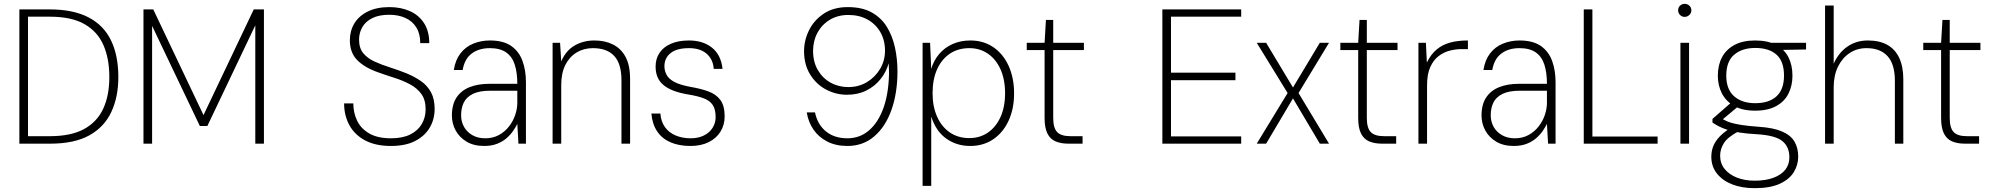

<svg xmlns="http://www.w3.org/2000/svg" viewBox="-20 -749 10381 1001"><path d="M81 0V-700H238Q362 -700 441.5 -658.5Q521 -617 559 -538Q597 -459 597 -347Q597 -244 560.5 -165.5Q524 -87 446 -43.5Q368 0 242 0ZM126 -39H240Q350 -39 418 -76Q486 -113 518 -182Q550 -251 550 -347Q550 -444 519 -514.5Q488 -585 420 -623.5Q352 -662 240 -662H126Z M728 0V-700H779L1041 -149L1303 -700H1356V0H1311V-617L1061 -92H1022L773 -614V0Z M2018 12Q1938 12 1883.5 -17Q1829 -46 1801.5 -96.5Q1774 -147 1774 -210H1822Q1822 -161 1842 -119.5Q1862 -78 1905.5 -53Q1949 -28 2018 -28Q2079 -28 2119 -48Q2159 -68 2179 -102.5Q2199 -137 2199 -179Q2199 -229 2176.5 -259.5Q2154 -290 2117.5 -309.5Q2081 -329 2037 -343Q1993 -357 1951 -372Q1880 -397 1842 -436Q1804 -475 1804 -539Q1804 -588 1827.5 -627Q1851 -666 1897.5 -689Q1944 -712 2010 -712Q2070 -712 2117 -691Q2164 -670 2191 -628Q2218 -586 2218 -524H2171Q2171 -573 2150.5 -606Q2130 -639 2093.5 -655.5Q2057 -672 2009 -672Q1956 -672 1921 -654.5Q1886 -637 1869 -607.5Q1852 -578 1852 -542Q1852 -498 1874 -471.5Q1896 -445 1932 -428.5Q1968 -412 2012 -398Q2056 -384 2101 -366Q2142 -349 2175 -326Q2208 -303 2227 -268Q2246 -233 2246 -181Q2246 -128 2221 -84.5Q2196 -41 2145.5 -14.5Q2095 12 2018 12Z M2504 12Q2450 12 2412.5 -10.5Q2375 -33 2355.5 -69Q2336 -105 2336 -147Q2336 -204 2360 -240.5Q2384 -277 2428 -294.5Q2472 -312 2530 -312H2677Q2677 -371 2663.5 -412.5Q2650 -454 2618.5 -476Q2587 -498 2534 -498Q2477 -498 2439.5 -470Q2402 -442 2392 -384H2346Q2354 -436 2380.5 -470.5Q2407 -505 2447.5 -521.5Q2488 -538 2534 -538Q2604 -538 2645 -509.5Q2686 -481 2704 -431.5Q2722 -382 2722 -320V0H2683L2677 -103Q2669 -87 2655.5 -67Q2642 -47 2621.5 -29Q2601 -11 2572 0.5Q2543 12 2504 12ZM2510 -28Q2550 -28 2581 -45Q2612 -62 2633.5 -89.5Q2655 -117 2666 -149.5Q2677 -182 2677 -213V-276H2535Q2479 -276 2445.5 -259.5Q2412 -243 2398 -214.5Q2384 -186 2384 -148Q2384 -115 2399 -88Q2414 -61 2442.5 -44.5Q2471 -28 2510 -28Z M2861 0V-526H2900L2906 -429Q2930 -485 2975.5 -511.5Q3021 -538 3079 -538Q3134 -538 3176 -517Q3218 -496 3241.5 -452Q3265 -408 3265 -337V0H3220V-331Q3220 -416 3182.5 -457Q3145 -498 3071 -498Q3024 -498 2986.5 -475.5Q2949 -453 2927.5 -410.5Q2906 -368 2906 -305V0Z M3580 12Q3520 12 3476 -7Q3432 -26 3406.5 -63.5Q3381 -101 3376 -157H3423Q3426 -115 3447 -86Q3468 -57 3503 -42.5Q3538 -28 3581 -28Q3620 -28 3649.5 -42.5Q3679 -57 3695 -82.5Q3711 -108 3711 -138Q3711 -179 3696 -201.5Q3681 -224 3650 -236Q3619 -248 3571 -256Q3527 -263 3494.5 -275Q3462 -287 3440.5 -304.5Q3419 -322 3408.5 -346Q3398 -370 3398 -402Q3398 -443 3418.5 -473.5Q3439 -504 3478 -521Q3517 -538 3572 -538Q3645 -538 3692 -500.5Q3739 -463 3747 -390H3701Q3698 -439 3664.5 -468.5Q3631 -498 3572 -498Q3508 -498 3476 -472Q3444 -446 3444 -404Q3444 -380 3455.5 -358.5Q3467 -337 3496.5 -321.5Q3526 -306 3580 -296Q3633 -287 3673 -272.5Q3713 -258 3735.5 -228Q3758 -198 3758 -142Q3758 -98 3736.5 -63Q3715 -28 3675 -8Q3635 12 3580 12Z M4398 12Q4338 12 4293 -11Q4248 -34 4221 -73.5Q4194 -113 4186 -163H4229Q4242 -100 4286 -64Q4330 -28 4398 -28Q4463 -28 4511 -69.5Q4559 -111 4586 -186.5Q4613 -262 4615 -366Q4615 -378 4614.5 -390Q4614 -402 4613 -419Q4601 -375 4571.5 -337.5Q4542 -300 4497.5 -277.5Q4453 -255 4396 -255Q4339 -255 4288 -281.5Q4237 -308 4204.5 -359.5Q4172 -411 4172 -482Q4172 -539 4198 -591.5Q4224 -644 4275 -678Q4326 -712 4400 -712Q4475 -712 4525 -684Q4575 -656 4604 -608.5Q4633 -561 4646 -501Q4659 -441 4659 -377Q4659 -265 4628 -177Q4597 -89 4538.5 -38.5Q4480 12 4398 12ZM4403 -295Q4457 -295 4500 -321Q4543 -347 4568.5 -390Q4594 -433 4594 -485Q4594 -539 4570 -581Q4546 -623 4503 -647Q4460 -671 4403 -671Q4348 -671 4306.5 -646Q4265 -621 4242 -578.5Q4219 -536 4219 -484Q4219 -426 4244 -383.5Q4269 -341 4310.5 -318Q4352 -295 4403 -295Z M4790 220V-526H4829L4835 -390Q4848 -434 4876.5 -467.5Q4905 -501 4946.5 -519.5Q4988 -538 5039 -538Q5108 -538 5159.5 -502.5Q5211 -467 5239 -404.5Q5267 -342 5267 -262Q5267 -182 5238.5 -120Q5210 -58 5158.5 -23Q5107 12 5038 12Q4968 12 4914 -26Q4860 -64 4835 -141V220ZM5034 -29Q5088 -29 5130 -57.5Q5172 -86 5196 -138.5Q5220 -191 5220 -263Q5220 -335 5196 -388Q5172 -441 5130 -469.5Q5088 -498 5034 -498Q4975 -498 4932 -469Q4889 -440 4865.5 -387.5Q4842 -335 4842 -263Q4842 -194 4865.5 -141Q4889 -88 4932 -58.5Q4975 -29 5034 -29Z M5550 0Q5511 0 5483 -12Q5455 -24 5440.5 -53.5Q5426 -83 5426 -134V-488H5333V-526H5426L5433 -645H5471V-526H5631V-488H5471V-134Q5471 -82 5491.5 -60.5Q5512 -39 5561 -39H5624V0Z M6040 0V-700H6451V-662H6085V-370H6421V-331H6085V-38H6451V0Z M6532 0 6693 -264 6532 -526H6581L6721 -293L6861 -526H6909L6750 -264L6909 0H6861L6721 -236L6581 0Z M7185 0Q7146 0 7118 -12Q7090 -24 7075.5 -53.5Q7061 -83 7061 -134V-488H6968V-526H7061L7068 -645H7106V-526H7266V-488H7106V-134Q7106 -82 7126.5 -60.5Q7147 -39 7196 -39H7259V0Z M7375 0V-526H7414L7419 -423Q7440 -466 7470 -491Q7500 -516 7540 -527Q7580 -538 7633 -538V-493H7599Q7572 -493 7540.5 -485.5Q7509 -478 7481.5 -457.5Q7454 -437 7437 -400Q7420 -363 7420 -304V0Z M7872 12Q7818 12 7780.5 -10.5Q7743 -33 7723.5 -69Q7704 -105 7704 -147Q7704 -204 7728 -240.5Q7752 -277 7796 -294.5Q7840 -312 7898 -312H8045Q8045 -371 8031.5 -412.5Q8018 -454 7986.5 -476Q7955 -498 7902 -498Q7845 -498 7807.5 -470Q7770 -442 7760 -384H7714Q7722 -436 7748.5 -470.5Q7775 -505 7815.5 -521.5Q7856 -538 7902 -538Q7972 -538 8013 -509.5Q8054 -481 8072 -431.5Q8090 -382 8090 -320V0H8051L8045 -103Q8037 -87 8023.5 -67Q8010 -47 7989.5 -29Q7969 -11 7940 0.5Q7911 12 7872 12ZM7878 -28Q7918 -28 7949 -45Q7980 -62 8001.5 -89.5Q8023 -117 8034 -149.5Q8045 -182 8045 -213V-276H7903Q7847 -276 7813.5 -259.5Q7780 -243 7766 -214.5Q7752 -186 7752 -148Q7752 -115 7767 -88Q7782 -61 7810.5 -44.5Q7839 -28 7878 -28Z M8237 0V-700H8282V-37H8622V0Z M8741 0V-526H8786V0ZM8763 -661Q8749 -661 8739 -671Q8729 -681 8729 -695Q8729 -710 8739 -719.5Q8749 -729 8763 -729Q8777 -729 8787.5 -719.5Q8798 -710 8798 -695Q8798 -681 8787.5 -671Q8777 -661 8763 -661Z M9128 232Q9062 232 9011.5 212.5Q8961 193 8931.5 156Q8902 119 8902 68Q8902 39 8912 13.5Q8922 -12 8945 -36.5Q8968 -61 9009 -86L9047 -66Q8988 -35 8968 -3.5Q8948 28 8948 63Q8948 103 8971.5 132Q8995 161 9035.5 177Q9076 193 9128 193Q9185 193 9225.5 178Q9266 163 9287.5 136Q9309 109 9309 71Q9309 17 9273 -13Q9237 -43 9142 -49Q9087 -52 9049 -58Q9011 -64 8985 -72.5Q8959 -81 8941 -90.5Q8923 -100 8908 -110V-129L9004 -213L9048 -199L8945 -113L8946 -136Q8959 -130 8972 -122.5Q8985 -115 9005 -109Q9025 -103 9059.5 -97.5Q9094 -92 9150 -88Q9226 -83 9271 -63.5Q9316 -44 9335.5 -11Q9355 22 9355 68Q9355 111 9332 148.5Q9309 186 9259 209Q9209 232 9128 232ZM9130 -172Q9065 -172 9022 -196Q8979 -220 8957.5 -261.5Q8936 -303 8936 -354Q8936 -409 8957.5 -450Q8979 -491 9022.5 -514.5Q9066 -538 9130 -538Q9197 -538 9240.5 -514.5Q9284 -491 9304.5 -450Q9325 -409 9325 -354Q9325 -303 9304.5 -261.5Q9284 -220 9240.5 -196Q9197 -172 9130 -172ZM9131 -211Q9203 -211 9242 -247Q9281 -283 9281 -355Q9281 -429 9242 -464Q9203 -499 9131 -499Q9063 -499 9021.5 -464Q8980 -429 8980 -355Q8980 -283 9021 -247Q9062 -211 9131 -211ZM9221 -488 9206 -526H9396V-491Z M9495 0V-720H9540V-417Q9566 -475 9612 -506.5Q9658 -538 9718 -538Q9778 -538 9819 -515.5Q9860 -493 9881.5 -447.5Q9903 -402 9903 -335V0H9859V-328Q9859 -414 9821 -456Q9783 -498 9711 -498Q9661 -498 9622.5 -472Q9584 -446 9562 -400.5Q9540 -355 9540 -294V0Z M10224 0Q10185 0 10157 -12Q10129 -24 10114.5 -53.5Q10100 -83 10100 -134V-488H10007V-526H10100L10107 -645H10145V-526H10305V-488H10145V-134Q10145 -82 10165.5 -60.5Q10186 -39 10235 -39H10298V0Z"/></svg>

Font: DM Sans 9pt ExtraLight
Style: Regular
Weight: 250
Version: Version 4.004;gftools[0.9.30]